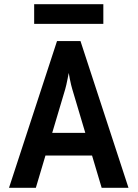

<svg xmlns="http://www.w3.org/2000/svg" viewBox="-20 -896 656 916"><path d="M23 0 252 -700H364L593 0H465L325 -470Q322.5 -478 319.2 -491.5Q316 -505 313 -520Q310 -535 308 -548Q305.5 -535 302.5 -520Q299.5 -505 296.5 -491.5Q293.5 -478 291 -470L151 0ZM171 -154 203 -262H413L445 -154ZM143 -782V-876H473V-782Z"/></svg>

Font: Overpass Mono
Style: Bold
Weight: 700
Monospace: yes
Designer: Delve Withrington, Dave Bailey
Foundry: Delve Fonts LLC
Version: Version 4.000